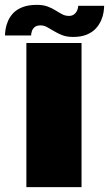

<svg xmlns="http://www.w3.org/2000/svg" viewBox="-66 -770 448 790"><path d="M42.5 0H269.5V-593H42.5ZM234.5 -618Q268.5 -618 291.5 -627.8Q314.5 -637.5 328.5 -653Q342.5 -668.5 350 -685.8Q357.5 -703 360 -719.2Q362.5 -735.5 362.5 -746H256Q256 -738.5 252 -728.5Q248 -718.5 239.5 -711.5Q231 -704.5 217.5 -704.5Q203 -704.5 190 -711.2Q177 -718 162.5 -727.2Q148 -736.5 129.8 -743.2Q111.5 -750 86 -750Q50.5 -750 26.5 -740.5Q2.5 -731 -11.8 -715.8Q-26 -700.5 -33.2 -683.2Q-40.5 -666 -43 -650.2Q-45.5 -634.5 -45.5 -624H62Q62 -631.5 65 -641.2Q68 -651 76.2 -658.2Q84.5 -665.5 100.5 -665.5Q115 -665.5 128.2 -658.2Q141.5 -651 156.5 -641.8Q171.5 -632.5 190.2 -625.2Q209 -618 234.5 -618Z"/></svg>

Font: Anybody UltraCondensed Thin Black
Style: Regular
Weight: 900
Version: Version 1.111